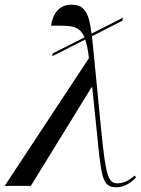

<svg xmlns="http://www.w3.org/2000/svg" viewBox="-42 -790 598 816"><path d="M-22 0H89L347 -419H350L370 -225C389 -31 393 6 454 6C483 6 515 -12 536 -36L531 -44C511 -28 489 -11 458 -11C419 -11 408 -35 388 -238L354 -586C352 -604 350 -621 349 -636L478 -702L481 -715L347 -647C336 -736 318 -770 261 -770C205 -770 181 -725 175 -681C257 -681 295 -684 317 -631L182 -563L180 -551L320 -622C327 -603 332 -577 336 -543Z"/></svg>

Font: Noto Serif Display
Style: Italic
Weight: 400
Italic angle: -12°
Designer: Monotype Design Team
Foundry: Monotype Imaging Inc.
Version: Version 2.009